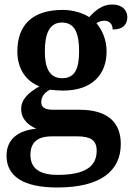

<svg xmlns="http://www.w3.org/2000/svg" viewBox="-20 -592 593 852"><path d="M234 240C426 240 516 167 516 47C516 -46 461 -105 333 -105H215C179 -105 163 -116 163 -139C163 -165 181 -184 202 -194C215 -192 243 -190 259 -190C392 -190 453 -264 453 -364C453 -416 433 -460 408 -489C417 -496 431 -500 444 -500C466 -500 480 -484 480 -461C529 -461 545 -487 545 -516C545 -546 523 -572 478 -572C436 -572 406 -549 376 -516C350 -533 306 -548 259 -548C121 -548 57 -479 57 -363C57 -287 96 -231 155 -209C105 -180 74 -151 74 -108C74 -62 108 -35 141 -21C61 -13 9 25 9 99C9 190 83 240 234 240ZM256 -245C200 -245 179 -289 179 -364C179 -442 199 -492 255 -492C312 -492 331 -444 331 -365C331 -288 313 -245 256 -245ZM236 184C151 184 115 152 115 95C115 26 165 13 211 13H321C379 13 409 28 409 77C409 144 362 184 236 184Z"/></svg>

Font: Noto Serif Oriya SemiBold
Style: Regular
Weight: 600
Designer: David Williams
Foundry: Google LLC, David Williams
Version: Version 1.051